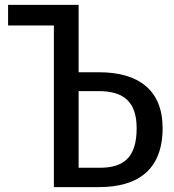

<svg xmlns="http://www.w3.org/2000/svg" viewBox="-20 -764 710 784"><path d="M384 -469H301V-744H13V-660H200V0H384C541 0 644 -69 644 -241C644 -396 546 -469 384 -469ZM387 -79H301V-392H382C484 -392 538 -350 538 -240C538 -116 480 -79 387 -79Z"/></svg>

Font: Glow Sans SC Condensed Medium
Style: Regular
Weight: 600
Width: 3
Designer: Ryoko NISHIZUKA (kana, bopomofo & ideographs); Paul D. Hunt (Latin, Greek & Cyrillic); Sandoll Communications, Soo-young
Version: Version 0.93